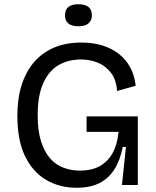

<svg xmlns="http://www.w3.org/2000/svg" viewBox="-20 -874 738 907"><path d="M342 13Q261 13 197.5 -24.5Q134 -62 98 -137Q62 -212 62 -327Q62 -408 82 -471.5Q102 -535 140.5 -580Q179 -625 235 -649Q291 -673 365 -673Q420 -673 464.5 -659Q509 -645 542 -619Q575 -593 595.5 -555Q616 -517 621 -469L533 -444Q529 -498 504 -530.5Q479 -563 442 -578Q405 -593 363 -593Q302 -593 256 -566Q210 -539 184 -480.5Q158 -422 158 -329Q158 -256 174 -206Q190 -156 217 -125.5Q244 -95 280.5 -81.5Q317 -68 358 -68Q411 -68 449 -88Q487 -108 510.5 -148.5Q534 -189 540 -251H389V-324H631V-225V0H556L575 -180H560Q547 -115 519.5 -72.5Q492 -30 448.5 -8.5Q405 13 342 13ZM351 -750Q319 -750 303 -763Q287 -776 287 -802Q287 -828 303 -841Q319 -854 350 -854Q382 -854 398 -841Q414 -828 414 -802Q414 -777 398 -763.5Q382 -750 351 -750Z"/></svg>

Font: Bricolage Grotesque 96pt ExtraBold
Style: Regular
Weight: 400
Version: Version 1.001;gftools[0.9.33.dev8+g029e19f]